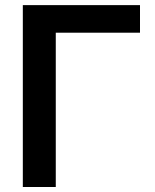

<svg xmlns="http://www.w3.org/2000/svg" viewBox="-20 -748 620 768"><path d="M540 -727.5V-617.2H203.1V0H71.3V-727.5Z"/></svg>

Font: Inter Semi Bold
Style: Regular
Weight: 600
Designer: Rasmus Andersson
Foundry: rsms
Version: Version 4.000;git-e0f93cc